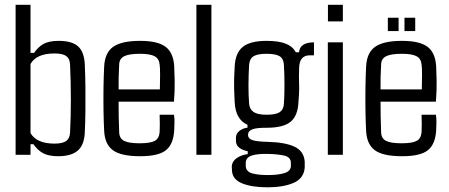

<svg xmlns="http://www.w3.org/2000/svg" viewBox="-20 -654 1898 811"><path d="M225.6 5.9Q185.5 5.9 162.1 -6.8Q138.7 -19.5 121.1 -44.9H108.9V0H45.9V-633.8H108.9V-430.7H124Q141.6 -456.5 164.8 -469Q188 -481.4 228.5 -481.4Q284.7 -481.4 310.8 -457.3Q336.9 -433.1 338.4 -376.5Q340.3 -333.5 340.8 -284.2Q341.3 -234.9 340.8 -187Q340.3 -139.2 338.4 -99.1Q336.9 -43 309.3 -18.6Q281.7 5.9 225.6 5.9ZM210 -47.4Q244.6 -47.4 259.8 -58.6Q274.9 -69.8 275.9 -93.8Q279.3 -157.7 279.3 -233.2Q279.3 -308.6 275.9 -381.8Q274.9 -406.2 259.8 -417.2Q244.6 -428.2 210 -428.2Q134.3 -428.2 108.9 -383.8V-91.8Q134.8 -47.4 210 -47.4Z M571.8 5.9Q491.2 5.9 456.8 -19.5Q422.4 -44.9 419.9 -102.5Q418 -138.7 417.2 -187.5Q416.5 -236.3 417.2 -285.6Q418 -335 419.9 -371.6Q422.4 -430.7 457.8 -456.1Q493.2 -481.4 571.8 -481.4Q646 -481.4 679.2 -456.5Q712.4 -431.6 715.8 -374.5Q716.8 -357.4 717.8 -314.9Q718.8 -272.5 714.8 -224.6H481Q481 -193.8 481.4 -162.1Q481.9 -130.4 483.4 -96.2Q483.9 -69.3 503.9 -59.1Q523.9 -48.8 569.8 -48.8Q615.2 -48.8 633.8 -59.1Q652.3 -69.3 654.3 -96.2Q655.8 -123 654.3 -169.4H714.8Q717.3 -155.3 717 -136.5Q716.8 -117.7 715.8 -102.5Q712.4 -44.9 680.9 -19.5Q649.4 5.9 571.8 5.9ZM481 -276.4H655.3Q656.2 -309.6 656.2 -339.8Q656.2 -370.1 654.3 -381.3Q652.3 -405.8 633.3 -416.3Q614.3 -426.8 571.8 -426.8Q524.4 -426.8 504.2 -416.3Q483.9 -405.8 483.4 -381.3Q481.9 -353 481.2 -327.1Q480.5 -301.3 481 -276.4Z M873 0H809.6V-633.8H873Z M1109.9 137.2Q1043.5 137.2 1002.9 120.6Q962.4 104 960 68.4Q960 64.5 959.5 59.1Q959 53.7 959 47.9Q960.9 26.4 980.7 13.2Q1000.5 0 1026.4 -2.9V-15.1Q978 -25.4 976.6 -57.1Q976.1 -65.4 976.6 -73.7Q977.1 -90.3 991.9 -101.6Q1006.8 -112.8 1025.4 -114.7V-127Q974.6 -148.9 971.2 -224.1Q969.7 -253.4 969 -275.1Q968.3 -296.9 968.8 -319.1Q969.2 -341.3 971.2 -371.6Q973.6 -429.7 1005.1 -455.6Q1036.6 -481.4 1106 -481.4Q1156.7 -481.4 1186.5 -469.7Q1216.3 -458 1229.5 -433.1H1243.2Q1246.6 -475.1 1306.2 -475.1V-420.4H1289.1Q1245.6 -420.4 1243.7 -370.1L1242.7 -331.5Q1243.7 -303.2 1243.7 -280.3Q1243.7 -257.3 1240.7 -224.1Q1238.3 -165 1207.5 -139.6Q1176.8 -114.3 1106 -114.3Q1064.9 -114.7 1046.4 -107.9Q1027.8 -101.1 1027.8 -85.4V-81.5Q1028.8 -67.4 1048.3 -61.5Q1067.9 -55.7 1113.3 -54.7Q1186 -52.7 1224.9 -33.9Q1263.7 -15.1 1267.1 28.3V53.7Q1263.7 99.6 1220.2 118.4Q1176.8 137.2 1109.9 137.2ZM1106 -169.4Q1145 -169.4 1161.4 -180.2Q1177.7 -190.9 1179.2 -215.3Q1181.6 -250 1181.6 -296.1Q1181.6 -342.3 1179.2 -380.4Q1177.7 -406.2 1161.1 -416.5Q1144.5 -426.8 1106 -426.8Q1067.4 -426.8 1050.8 -416.3Q1034.2 -405.8 1032.2 -379.9Q1026.9 -287.1 1032.2 -216.3Q1034.2 -192.4 1051.3 -180.9Q1068.4 -169.4 1106 -169.4ZM1111.3 85.4Q1153.3 85.4 1179.9 77.6Q1206.5 69.8 1208.5 49.8Q1209 44.4 1208.7 39.8Q1208.5 35.2 1208.5 30.3Q1206.5 9.3 1180.4 3.2Q1154.3 -2.9 1111.3 -3.9Q1069.8 -4.9 1045.2 2.4Q1020.5 9.8 1018.1 30.8V49.8Q1020.5 71.3 1045.4 78.4Q1070.3 85.4 1111.3 85.4Z M1428.2 -563.5H1365.2V-633.8H1428.2ZM1428.2 0H1364.7V-475.1H1428.2Z M1678.2 5.9Q1597.7 5.9 1563.2 -19.5Q1528.8 -44.9 1526.4 -102.5Q1524.4 -138.7 1523.7 -187.5Q1522.9 -236.3 1523.7 -285.6Q1524.4 -335 1526.4 -371.6Q1528.8 -430.7 1564.2 -456.1Q1599.6 -481.4 1678.2 -481.4Q1752.4 -481.4 1785.6 -456.5Q1818.8 -431.6 1822.3 -374.5Q1823.2 -357.4 1824.2 -314.9Q1825.2 -272.5 1821.3 -224.6H1587.4Q1587.4 -193.8 1587.9 -162.1Q1588.4 -130.4 1589.8 -96.2Q1590.3 -69.3 1610.4 -59.1Q1630.4 -48.8 1676.3 -48.8Q1721.7 -48.8 1740.2 -59.1Q1758.8 -69.3 1760.7 -96.2Q1762.2 -123 1760.7 -169.4H1821.3Q1823.7 -155.3 1823.5 -136.5Q1823.2 -117.7 1822.3 -102.5Q1818.8 -44.9 1787.4 -19.5Q1755.9 5.9 1678.2 5.9ZM1587.4 -276.4H1761.7Q1762.7 -309.6 1762.7 -339.8Q1762.7 -370.1 1760.7 -381.3Q1758.8 -405.8 1739.7 -416.3Q1720.7 -426.8 1678.2 -426.8Q1630.9 -426.8 1610.6 -416.3Q1590.3 -405.8 1589.8 -381.3Q1588.4 -353 1587.6 -327.1Q1586.9 -301.3 1587.4 -276.4ZM1733.9 -522.9H1688.5V-579.1H1733.9ZM1663.6 -522.9H1618.2V-579.1H1663.6Z"/></svg>

Font: Agdasima
Style: Regular
Weight: 400
Width: 3
Designer: The DocRepair Project, Patric King
Foundry: Google
Version: Version 2.002